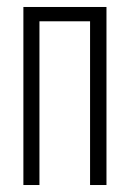

<svg xmlns="http://www.w3.org/2000/svg" viewBox="-20 -530 372 550"><path d="M47 0V-510H285V0H238V-469H93V0Z"/></svg>

Font: Saira UltraCondensed Light
Style: Regular
Weight: 300
Width: 1
Designer: Hector Gatti with collaboration of the Omnibus-Type team
Foundry: Omnibus-Type
Version: Version 1.101